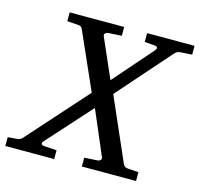

<svg xmlns="http://www.w3.org/2000/svg" viewBox="-143 -777 920 884"><g transform="rotate(15 317.0 -335.5)"><path d="M618.2 -625Q610.4 -624 603.8 -618.9Q597.2 -613.8 594.2 -609.9L374 -359.9L504.9 -61Q509.8 -51.8 514.6 -49.3Q519.5 -46.9 524.9 -45.9L579.1 -42V0H320.8V-42L384.8 -45.9Q393.1 -46.9 397.9 -52.7Q402.8 -58.6 398.9 -65.9L309.1 -275.9L120.1 -65.9Q113.8 -60.1 115 -53.5Q116.2 -46.9 128.9 -45.9L189 -42V0H-43.9V-42L3.9 -45.9Q12.2 -46.9 18.6 -52Q24.9 -57.1 27.8 -61L276.9 -339.8L157.2 -609.9Q153.3 -619.1 148.4 -621.6Q143.6 -624 138.2 -625L83 -628.9V-670.9H342.8V-628.9L277.8 -625Q269.5 -624 264.6 -618.4Q259.8 -612.8 263.2 -605L345.2 -418L508.8 -605Q514.2 -610.8 513.4 -617.4Q512.7 -624 500 -625L452.1 -628.9V-670.9H678.2V-628.9Z"/></g></svg>

Font: Charis SIL
Style: Italic
Weight: 400
Italic angle: -11°
Foundry: SIL International
Version: Version 4.112